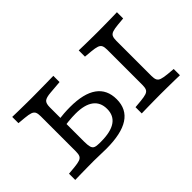

<svg xmlns="http://www.w3.org/2000/svg" viewBox="-71 -901 1230 1230"><g transform="rotate(-45 544.5 -285.5)"><path d="M234.7 -2.4Q210.5 -2.4 181.4 -2Q152.3 -1.6 123.2 -1.2Q94.1 -0.8 70.2 0V-56.5L122.8 -61.2Q156.3 -64.5 173.4 -70.4Q190.5 -76.4 196.5 -89.4Q202.4 -102.3 202.4 -125.8V-201.6H284V-133.7Q284 -101.4 288.8 -84.6Q293.6 -67.7 306.9 -62.1Q320.3 -56.5 346.1 -56.5H360.7Q448.3 -56.5 492.5 -86.7Q536.7 -116.9 536.7 -177.2Q536.7 -237.1 494.8 -268.1Q452.8 -299 372.4 -299Q341.6 -299 308.7 -295.8Q275.8 -292.6 250.6 -287V-343.5Q292.6 -349.9 321 -352Q349.4 -354 377.4 -354Q499.6 -354 561.8 -309.6Q624 -265.2 624 -177.6Q624 -88.2 556.1 -44.1Q488.3 0 352.4 0Q330.5 0 298 -1.2Q265.4 -2.4 243.6 -2.4ZM202.4 -201.6V-445.2Q202.4 -468.7 196.5 -481.6Q190.5 -494.5 173.4 -500.6Q156.3 -506.6 122.8 -509.7L70.2 -514.5V-571Q94.1 -570.2 123.2 -569.8Q152.3 -569.4 181.4 -569Q210.5 -568.5 234.7 -568.5H242.8H248.8Q277.6 -568.5 311.1 -569Q344.6 -569.4 378.8 -569.8Q413 -570.2 442.5 -570.9V-514.5L355.5 -507.3Q312.5 -504.1 298.2 -491.6Q284 -479.2 284 -445.2V-201.6ZM837.4 -2.4Q813.2 -2.4 784.1 -2Q755 -1.6 725.9 -1.2Q696.8 -0.8 672.8 0V-56.5L725.4 -61.2Q758.9 -64.5 776.1 -70.4Q793.2 -76.4 799.1 -89.4Q805 -102.3 805 -125.8V-445.2Q805 -468.7 799.1 -481.6Q793.2 -494.5 776.1 -500.6Q758.9 -506.6 725.4 -509.7L672.8 -514.5V-571Q696.8 -570.2 725.9 -569.8Q755 -569.4 784.1 -569Q813.2 -568.5 837.4 -568.5H845.5H854.3Q878.5 -568.5 907.6 -569Q936.7 -569.4 966.2 -569.8Q995.6 -570.2 1018.8 -571V-514.5L966.2 -509.7Q933.5 -506.6 916 -500.6Q898.5 -494.5 892.6 -481.6Q886.6 -468.7 886.6 -445.2V-125.8Q886.6 -102.3 892.6 -89.4Q898.5 -76.4 916 -70.4Q933.5 -64.5 966.2 -61.2L1018.8 -56.5V0Q995.6 -0.8 966.2 -1.2Q936.7 -1.6 907.6 -2Q878.5 -2.4 854.3 -2.4H846.2Z"/></g></svg>

Font: Playfair 5pt SemiExpanded Light
Style: Regular
Weight: 300
Width: 6
Designer: Claus Eggers Sørensen
Foundry: Claus Eggers Sørensen
Version: Version 2.203